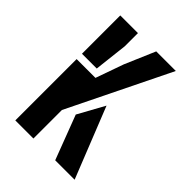

<svg xmlns="http://www.w3.org/2000/svg" viewBox="-179 -688 776 776"><g transform="rotate(45 208.5 -300.0)"><path d="M48 0V-350.5H155.5L198 -470.5L253.5 -600H365.5L151.5 -163V0ZM48 -381V-600H149V-525L132.5 -381ZM204 -189.5 266.5 -303 387 0H276Z"/></g></svg>

Font: Big Shoulders Stencil Display
Style: Bold
Weight: 700
Designer: Patric King
Foundry: XO Type Co
Version: Version 1.000